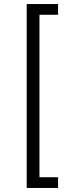

<svg xmlns="http://www.w3.org/2000/svg" viewBox="-20 -792 375 949"><path d="M112 137H267V84H175V-719H267V-772H112Z"/></svg>

Font: Wafeq Light
Style: Regular
Weight: 300
Designer: Rasmus Andersson & Azza Alameddine
Foundry: Google & TypeTogether
Version: Version 3.000;January 28, 2025;FontCreator 15.0.0.3014 64-bi